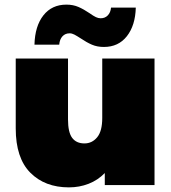

<svg xmlns="http://www.w3.org/2000/svg" viewBox="-20 -800 738 830"><path d="M648 -547V0H433V-52Q403 -21 363 -5.5Q323 10 278 10Q174 10 111 -53.5Q48 -117 48 -245V-547H274V-284Q274 -228 292 -204Q310 -180 345 -180Q378 -180 400 -206.5Q422 -233 422 -290V-547ZM329 -634Q312 -645 301.5 -650.5Q291 -656 281 -656Q262 -656 250 -643Q238 -630 236 -607H129Q131 -687 167.5 -733.5Q204 -780 267 -780Q296 -780 319 -770Q342 -760 367 -743Q384 -731 394.5 -726Q405 -721 415 -721Q434 -721 446 -733.5Q458 -746 460 -767H567Q565 -690 528.5 -643.5Q492 -597 429 -597Q400 -597 377 -607Q354 -617 329 -634Z"/></svg>

Font: Montserrat Alternates Black
Style: Regular
Weight: 900
Designer: Julieta Ulanovsky
Foundry: Julieta Ulanovsky
Version: Version 7.200